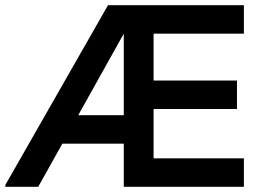

<svg xmlns="http://www.w3.org/2000/svg" viewBox="-37 -720 1003 740"><path d="M-16.7 0 -15.7 -8.3 379.3 -700H493.7L489.7 -679L110.3 0ZM136 -166.3 170.3 -276H506.3V-166.3ZM440 0V-700H555V0ZM499 0V-109.7H903V0ZM499 -300V-409.7H876.3V-300ZM499 -590.3V-700H903V-590.3Z"/></svg>

Font: Fustat
Style: Regular
Weight: 400
Designer: Mohamed Gaber, Khaled Hosny, Laura Garcia Mut
Foundry: Kief Type Foundry, Alif Type Foundry, Hard Type Foundry
Version: Version 1.007